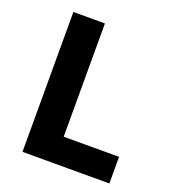

<svg xmlns="http://www.w3.org/2000/svg" viewBox="-122 -747 761 841"><g transform="rotate(20 259.0 -326.0)"><path d="M77 0V-652H224V-124H482V0Z"/></g></svg>

Font: hySource Sans Pro
Style: Bold
Weight: 700
Designer: Paul D. Hunt
Foundry: Adobe Systems Incorporated
Version: Version 2.021;PS 2.000;hotconv 1.0.86;makeotf.lib2.5.63406